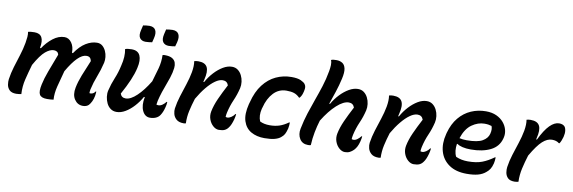

<svg xmlns="http://www.w3.org/2000/svg" viewBox="-54 -1204 4928 1650"><g transform="rotate(10 2410.0 -378.5)"><path d="M125 -536Q146 -542 181 -542Q274 -542 250 -418L258 -416Q294 -471 342.5 -508.5Q391 -546 443 -546Q480 -546 504.5 -511.5Q529 -477 528 -425L536 -422Q580 -487 629 -517Q678 -547 726 -547Q754 -547 773 -531Q792 -515 803.5 -490Q815 -465 817.5 -438Q820 -411 815 -388Q799 -321 776 -262.5Q753 -204 739 -142Q738 -132 736.5 -124.5Q735 -117 736 -109Q739 -108 742 -108Q745 -108 748 -108Q757 -108 768 -114Q779 -120 786 -132H792Q791 -124 790.5 -114.5Q790 -105 788 -94Q783 -67 772.5 -45Q762 -23 749 -9Q730 9 699 9Q652 9 625 -31.5Q598 -72 611 -136Q621 -187 644.5 -247Q668 -307 700 -382Q696 -401 686 -410.5Q676 -420 656 -420Q585 -420 491 -257Q470 -180 454 -117.5Q438 -55 442 0Q430 2 416 3Q402 4 385 4Q335 4 320 -21.5Q305 -47 319 -111Q330 -164 355 -231Q380 -298 414 -387Q410 -405 398.5 -412Q387 -419 371 -419Q338 -419 298.5 -386Q259 -353 208 -262Q188 -193 172.5 -129.5Q157 -66 161 1Q154 2 142.5 4Q131 6 117 6Q76 6 57 -13.5Q38 -33 34 -59.5Q30 -86 33 -107Q41 -162 57.5 -216.5Q74 -271 92 -327Q110 -383 120 -439Q125 -468 127 -492Q129 -516 125 -536Z M972 -535Q993 -543 1029 -543Q1084 -543 1102 -503Q1120 -463 1104 -394Q1093 -344 1067.5 -284Q1042 -224 1002 -152Q1013 -118 1050 -118Q1093 -118 1146.5 -169Q1200 -220 1250 -303Q1269 -365 1284.5 -422.5Q1300 -480 1298 -540Q1307 -543 1317 -543Q1360 -543 1382.5 -529.5Q1405 -516 1412 -494Q1419 -472 1416 -448Q1411 -406 1396 -360.5Q1381 -315 1364 -270.5Q1347 -226 1335 -183Q1329 -163 1325.5 -146Q1322 -129 1320 -112Q1328 -109 1338 -109Q1355 -109 1372 -121Q1389 -133 1402 -150H1408Q1408 -131 1401 -104Q1394 -77 1387 -61Q1380 -45 1371 -31Q1358 -11 1335 -1Q1312 9 1284 9Q1240 9 1218 -37.5Q1196 -84 1210 -155L1211 -158H1203Q1178 -113 1143 -74.5Q1108 -36 1069 -13Q1030 10 992 10Q962 10 940 -6Q918 -22 905.5 -48Q893 -74 889 -103.5Q885 -133 891 -159Q905 -218 928 -273Q951 -328 964 -389Q985 -471 972 -535ZM1089 -762Q1102 -764 1115 -766Q1128 -768 1144 -768Q1183 -768 1197.5 -742Q1212 -716 1200 -669L1191 -633Q1178 -631 1164 -629Q1150 -627 1134 -627Q1100 -627 1083.5 -649.5Q1067 -672 1079 -720ZM1290 -762Q1304 -764 1316.5 -766Q1329 -768 1346 -768Q1385 -768 1399.5 -742Q1414 -716 1402 -669L1392 -633Q1379 -631 1365.5 -629Q1352 -627 1336 -627Q1302 -627 1285.5 -649.5Q1269 -672 1280 -720Z M1575 -536Q1592 -541 1611 -541Q1670 -541 1688.5 -505Q1707 -469 1688 -395Q1686 -385 1683 -374H1690Q1716 -421 1751.5 -459.5Q1787 -498 1826.5 -521.5Q1866 -545 1904 -545Q1934 -545 1955.5 -529Q1977 -513 1990 -487Q2003 -461 2006.5 -431.5Q2010 -402 2004 -376Q1990 -317 1966.5 -264Q1943 -211 1929 -149Q1927 -139 1925.5 -129Q1924 -119 1924 -111Q1932 -108 1940 -108Q1954 -108 1972 -119.5Q1990 -131 2003 -150H2009Q2008 -140 2006.5 -130Q2005 -120 2001 -104Q1987 -52 1968 -28Q1955 -9 1936 0Q1917 9 1885 9Q1859 9 1835 -12Q1811 -33 1799 -66Q1787 -99 1794 -136Q1805 -191 1832 -251Q1859 -311 1896 -381Q1884 -417 1846 -417Q1816 -417 1780.5 -392Q1745 -367 1708 -322Q1671 -277 1637 -218Q1619 -161 1607 -107Q1595 -53 1597 3Q1588 6 1578 6Q1536 6 1514 -13.5Q1492 -33 1485.5 -59.5Q1479 -86 1482 -107Q1490 -162 1507.5 -217.5Q1525 -273 1543.5 -329Q1562 -385 1572 -439Q1582 -496 1575 -536Z M2423 -547Q2476 -547 2504.5 -534Q2533 -521 2543 -507Q2551 -496 2553 -482.5Q2555 -469 2549 -444Q2544 -423 2538.5 -410.5Q2533 -398 2522 -384H2516Q2493 -407 2467 -415.5Q2441 -424 2401 -424Q2334 -424 2288 -375Q2242 -326 2222 -246L2218 -233Q2203 -171 2223 -124Q2258 -106 2309 -106Q2356 -106 2393.5 -118.5Q2431 -131 2470 -159H2476Q2476 -148 2475 -134Q2474 -120 2471 -106Q2462 -72 2452.5 -55Q2443 -38 2424 -23Q2405 -7 2371.5 2Q2338 11 2283 11Q2215 11 2166 -17Q2117 -45 2098 -104Q2079 -163 2102 -254L2107 -271Q2131 -366 2178 -427Q2225 -488 2288 -517.5Q2351 -547 2423 -547Z M3004 -545Q3034 -545 3055.5 -529Q3077 -513 3090 -487Q3103 -461 3106.5 -431.5Q3110 -402 3104 -376Q3090 -317 3066.5 -264Q3043 -211 3029 -149Q3027 -139 3025.5 -129Q3024 -119 3024 -111Q3032 -108 3040 -108Q3056 -108 3073 -120.5Q3090 -133 3103 -150H3109Q3108 -140 3106.5 -130Q3105 -120 3101 -104Q3094 -77 3084.5 -58.5Q3075 -40 3061 -25Q3045 -9 3027 0Q3009 9 2985 9Q2959 9 2935 -12Q2911 -33 2899 -66Q2887 -99 2894 -136Q2905 -191 2932 -251Q2959 -311 2996 -381Q2984 -417 2946 -417Q2900 -417 2841.5 -364Q2783 -311 2727 -220Q2711 -168 2700.5 -113.5Q2690 -59 2687 1Q2677 4 2663 4Q2613 4 2589.5 -34Q2566 -72 2576 -123Q2591 -198 2612 -263Q2633 -328 2655.5 -390Q2678 -452 2698.5 -516Q2719 -580 2732 -653Q2737 -681 2738 -706Q2739 -731 2731 -750Q2742 -755 2754 -756Q2766 -757 2779 -757Q2808 -757 2829.5 -743.5Q2851 -730 2858 -697.5Q2865 -665 2852 -608Q2838 -546 2819 -489Q2800 -432 2781 -377H2788Q2814 -423 2850 -461Q2886 -499 2926 -522Q2966 -545 3004 -545Z M3275 -536Q3292 -541 3311 -541Q3370 -541 3388.5 -505Q3407 -469 3388 -395Q3386 -385 3383 -374H3390Q3416 -421 3451.5 -459.5Q3487 -498 3526.5 -521.5Q3566 -545 3604 -545Q3634 -545 3655.5 -529Q3677 -513 3690 -487Q3703 -461 3706.5 -431.5Q3710 -402 3704 -376Q3690 -317 3666.5 -264Q3643 -211 3629 -149Q3627 -139 3625.5 -129Q3624 -119 3624 -111Q3632 -108 3640 -108Q3654 -108 3672 -119.5Q3690 -131 3703 -150H3709Q3708 -140 3706.5 -130Q3705 -120 3701 -104Q3687 -52 3668 -28Q3655 -9 3636 0Q3617 9 3585 9Q3559 9 3535 -12Q3511 -33 3499 -66Q3487 -99 3494 -136Q3505 -191 3532 -251Q3559 -311 3596 -381Q3584 -417 3546 -417Q3516 -417 3480.5 -392Q3445 -367 3408 -322Q3371 -277 3337 -218Q3319 -161 3307 -107Q3295 -53 3297 3Q3288 6 3278 6Q3236 6 3214 -13.5Q3192 -33 3185.5 -59.5Q3179 -86 3182 -107Q3190 -162 3207.5 -217.5Q3225 -273 3243.5 -329Q3262 -385 3272 -439Q3282 -496 3275 -536Z M4120 -547Q4173 -547 4212 -529Q4251 -511 4275.5 -481.5Q4300 -452 4308.5 -417.5Q4317 -383 4309 -351L4307 -343Q4288 -270 4218.5 -235.5Q4149 -201 4047 -201Q4005 -201 3974 -208.5Q3943 -216 3928 -228H3922Q3917 -197 3920 -168Q3923 -139 3935 -117Q3960 -106 3985.5 -101Q4011 -96 4040 -96Q4114 -96 4163.5 -115Q4213 -134 4264 -171H4270Q4270 -155 4268 -142Q4266 -129 4264 -118Q4256 -86 4243.5 -67Q4231 -48 4213 -34Q4185 -10 4145.5 0.5Q4106 11 4048 11Q3954 11 3894.5 -30Q3835 -71 3814.5 -140Q3794 -209 3816 -294L3819 -306Q3841 -387 3885.5 -440.5Q3930 -494 3990.5 -520.5Q4051 -547 4120 -547ZM4126 -440Q4069 -440 4016 -402.5Q3963 -365 3935 -280Q3963 -273 3998 -273Q4093 -273 4136 -298Q4179 -323 4189 -363Q4195 -387 4194 -403Q4193 -419 4188 -431Q4175 -435 4161.5 -437.5Q4148 -440 4126 -440Z M4499 1Q4494 2 4485 4Q4476 6 4466 6Q4424 6 4405.5 -13.5Q4387 -33 4383 -59.5Q4379 -86 4382 -107Q4390 -162 4407.5 -217.5Q4425 -273 4443.5 -329Q4462 -385 4472 -439Q4482 -496 4475 -536Q4492 -541 4511 -541Q4570 -541 4588.5 -505Q4607 -469 4588 -395Q4587 -390 4586 -385L4592 -383Q4635 -472 4676 -513Q4717 -554 4757 -554Q4788 -554 4804 -538Q4815 -527 4818.5 -502.5Q4822 -478 4814 -446Q4804 -409 4789 -386H4783Q4760 -405 4721 -405Q4680 -405 4638.5 -367.5Q4597 -330 4542 -235Q4523 -174 4510 -116.5Q4497 -59 4499 1Z"/></g></svg>

Font: Recursive Sn Csl St SmB
Style: Italic
Weight: 600
Italic angle: -15°
Version: Version 1.079;hotconv 1.0.112;makeotfexe 2.5.65598; ttfautoh